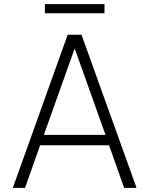

<svg xmlns="http://www.w3.org/2000/svg" viewBox="-20 -908 721 928"><path d="M197 -844V-888H485V-844ZM42 0 307 -740H374L640 0H580L507 -206H174L101 0ZM192 -256H490L341 -674Z"/></svg>

Font: Be Vietnam Pro ExtraLight
Style: Regular
Weight: 200
Designer: Lam Bao, Tony Le, Vietanh Nguyen
Foundry: Yellow Type Foundry
Version: Version 1.002; ttfautohint (v1.8.3)